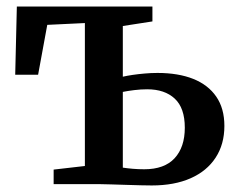

<svg xmlns="http://www.w3.org/2000/svg" viewBox="-20 -563 730 587"><path d="M444 4Q432 4 411 3.5Q390 3 366 2.2Q342 1.5 320.5 0.8Q299 0 286 0H144V-44.5L239.5 -55.5V-492.5L124.5 -487L96.5 -334.5H26.5L31.5 -543H446V-497.5L355.5 -483.5V-328.5Q368.5 -331.5 385.5 -334Q402.5 -336.5 422 -338.2Q441.5 -340 461.5 -340Q525 -340 570.8 -321.8Q616.5 -303.5 641.2 -267.5Q666 -231.5 666 -178Q666 -122 639.2 -81Q612.5 -40 562.8 -18Q513 4 444 4ZM421 -45.5Q482.5 -45.5 513.8 -79.2Q545 -113 545 -172.5Q545 -233 514.2 -261.5Q483.5 -290 430 -290Q410.5 -290 390.2 -287.5Q370 -285 355.5 -282V-50.5Q368.5 -48.5 385.5 -47Q402.5 -45.5 421 -45.5Z"/></svg>

Font: Merriweather 48pt SemiBold
Style: Regular
Weight: 600
Version: Version 2.100